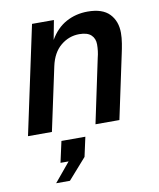

<svg xmlns="http://www.w3.org/2000/svg" viewBox="-88 -615 775 933"><g transform="rotate(-10 300.0 -148.5)"><path d="M18 0 132 -534H240L222 -439Q254 -494 302 -520Q350 -546 408 -546Q481 -546 515.5 -510Q550 -474 550 -416Q550 -392 545.5 -364.5Q541 -337 536 -315L469 0H351L418 -317Q422 -332 424 -348.5Q426 -365 426 -381Q426 -410 407.5 -427.5Q389 -445 349 -445Q298 -445 257.5 -411.5Q217 -378 203 -313L136 0ZM113 249 191 155H151L174 51H292L271 147L181 249Z"/></g></svg>

Font: Geist Mono SemiBold
Style: Italic
Weight: 600
Italic angle: -12°
Monospace: yes
Designer: Basement.studio, Andrés Briganti, Mateo Zaragoza
Foundry: Basement.studio, Vercel, Andrés Briganti, Guido Ferreyra, Mateo Zaragoza
Version: Version 1.500; ttfautohint (v1.8.4.7-5d5b)